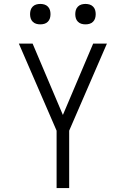

<svg xmlns="http://www.w3.org/2000/svg" viewBox="-20 -957 640 977"><path d="M268 0V-292L76 -735H146L300 -372L454 -735H524L332 -292V0ZM415 -833Q404 -833 394 -836Q384 -839 376.5 -846.5Q369 -854 366 -864Q363 -874 363 -885Q363 -896 366 -906Q369 -916 376.5 -923.5Q384 -931 394 -934Q404 -937 415 -937Q426 -937 436 -934Q446 -931 453.5 -923.5Q461 -916 464 -906Q467 -896 467 -885Q467 -874 464 -864Q461 -854 453.5 -846.5Q446 -839 436 -836Q426 -833 415 -833ZM185 -833Q174 -833 164 -836Q154 -839 146.5 -846.5Q139 -854 136 -864Q133 -874 133 -885Q133 -896 136 -906Q139 -916 146.5 -923.5Q154 -931 164 -934Q174 -937 185 -937Q196 -937 206 -934Q216 -931 223.5 -923.5Q231 -916 234 -906Q237 -896 237 -885Q237 -874 234 -864Q231 -854 223.5 -846.5Q216 -839 206 -836Q196 -833 185 -833Z"/></svg>

Font: Iosevka Light Extended
Style: Regular
Weight: 300
Width: 7
Monospace: yes
Designer: Belleve Invis
Foundry: Belleve Invis
Version: Version 32.5.0; ttfautohint (v1.8.4)